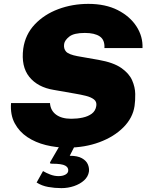

<svg xmlns="http://www.w3.org/2000/svg" viewBox="-20 -752 760 991"><path d="M327 10Q270.5 10 216.8 -3.2Q163 -16.5 121 -44.5Q79 -72.5 55.8 -116Q32.5 -159.5 37 -220H238Q240.5 -182 269.2 -160.5Q298 -139 348 -139Q378.5 -139 406.5 -145Q434.5 -151 453.8 -165.2Q473 -179.5 477 -205Q480.5 -227 464.8 -239Q449 -251 422.5 -257.5Q396 -264 366 -269L257.5 -288Q174.5 -301.5 131.2 -355.2Q88 -409 100 -501Q110.5 -574 159.2 -625.8Q208 -677.5 280.8 -704.8Q353.5 -732 436 -732Q524.5 -732 587.8 -699.8Q651 -667.5 684.5 -615.5Q718 -563.5 715.5 -504H519Q521.5 -546 495 -564Q468.5 -582 418 -582Q361.5 -582 337.8 -563.2Q314 -544.5 311 -525Q307.5 -500.5 321.2 -485.5Q335 -470.5 380.5 -462L489 -443Q565.5 -429.5 606 -401.2Q646.5 -373 662 -337.5Q677.5 -302 678 -267Q678.5 -232 674.5 -205Q665.5 -143.5 617 -94.8Q568.5 -46 493 -18Q417.5 10 327 10ZM297 219Q262 219 228.8 213Q195.5 207 169 190L202 131Q218 140.5 239.2 148.8Q260.5 157 282 157Q302.5 157 316.2 150Q330 143 332 131Q334.5 113 317 103Q299.5 93 249 93Q241.5 93 238.8 91Q236 89 241 81L291 -5H369L340 52Q380.5 52 403 64.8Q425.5 77.5 433.5 96.5Q441.5 115.5 439 134Q435 160 414 179Q393 198 362 208.5Q331 219 297 219Z"/></svg>

Font: Public Sans Black
Style: Italic
Weight: 900
Italic angle: -8°
Designer: The Public Sans project authors (U.S. Web Design System). Libre Franklin designed by Pablo Impallari and Rodrigo Fuenzal
Version: Version 1.007; ttfautohint (v1.8.1) -l 8 -r 50 -G 200 -x 14 